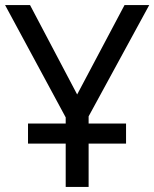

<svg xmlns="http://www.w3.org/2000/svg" viewBox="-20 -734 606 754"><path d="M0 -714H98L283 -363L469 -714H566L328 -277V-249H475V-170H328V0H238V-170H90V-249H238V-273Z"/></svg>

Font: BC Sans
Style: Regular
Weight: 400
Designer: Monotype Design Team
Province of B.C.
Foundry: Monotype Imaging Inc.
Version: Version 2.000;GOOG;noto-source:20170915:90ef993387c0